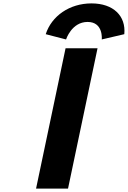

<svg xmlns="http://www.w3.org/2000/svg" viewBox="-20 -1109 752 1129"><path d="M553.5 -825H365.5L192 0H380ZM368.4 -877C368.4 -877 401.1 -980 495.1 -980C589.1 -980 578.4 -877 578.4 -877L710.9 -908C721.4 -1015 647 -1089 518 -1089C389 -1089 283.4 -1015 248.9 -908Z"/></svg>

Font: Hussar
Style: BdOblTwo
Weight: 700
Foundry: Cannot Into Space Fonts
Version: Version 2.00